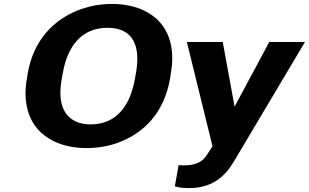

<svg xmlns="http://www.w3.org/2000/svg" viewBox="-20 -741 1567 974"><path d="M842 -339 847 -371C866 -481 844 -568 792 -627C744 -681 664 -721 547 -721C493 -721 442 -712 395 -696C250 -646 150 -534 121 -371L116 -339C97 -230 121 -142 173 -84C222 -30 302 10 419 10C473 10 523 2 570 -14C715 -64 813 -175 842 -339ZM440 -110C410 -110 385 -115 364 -125C292 -159 275 -239 293 -339L299 -372C321 -498 388 -600 525 -600C663 -600 692 -498 670 -372L664 -339C642 -214 577 -110 440 -110ZM886 97 867 204C887 211 911 213 940 213C1060 213 1123 151 1166 79L1527 -528H1346L1170 -200L1110 -528H928L1058 1L1032 41C1009 80 974 98 911 98C903 98 894 97 886 97Z"/></svg>

Font: Asimov
Style: XWidIt
Weight: 500
Designer: Google
Version: Version 2.000980; 2014